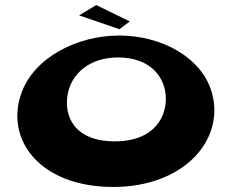

<svg xmlns="http://www.w3.org/2000/svg" viewBox="-20 -725 917 762"><path d="M362 -705 294 -664 454 -609 495 -640ZM64 -353C0 -169 140 17 429 17C710 17 871 -169 822 -353C785 -495 623 -584 453 -584C284 -584 113 -495 64 -353ZM249 -353C264 -430 332 -497 449 -497C567 -497 628 -430 637 -353C647 -265 594 -164 436 -164C274 -164 232 -265 249 -353Z"/></svg>

Font: Hussar Milosc
Style: Bold
Weight: 700
Foundry: Cannot Into Space Fonts
Version: Version 1.02